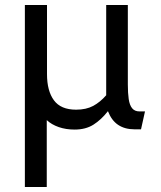

<svg xmlns="http://www.w3.org/2000/svg" viewBox="-20 -510 648 772"><path d="M80 242V-490H169V-212Q169 -144.5 196.8 -106.8Q224.5 -69 286 -69Q326.5 -69 354.8 -84.2Q383 -99.5 407 -127V-490H494V-170Q494 -136 497.5 -111.8Q501 -87.5 511.2 -74.8Q521.5 -62 541 -62H563L547 10H521Q482 10 455.2 -7.8Q428.5 -25.5 414 -63Q387 -28.5 355.8 -8.8Q324.5 11 280 11Q245 11 216.2 1Q187.5 -9 168 -27V242Z"/></svg>

Font: Cabin Resolve
Style: Regular-Resolve
Weight: 400
Designer: Pablo Impallari
Foundry: Pablo Impallari. http://www.impallari.com Igino Marini. http://www.ikern.com
Version: Version 3.001